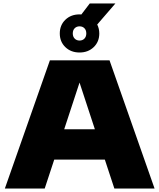

<svg xmlns="http://www.w3.org/2000/svg" viewBox="-20 -1088 920 1108"><path d="M8 0 268 -740H612L872 0H640L585 -167H293L238 0ZM350.5 -342H527.5L439 -611.5ZM439 -785Q389.5 -785 357.2 -816Q325 -847 325 -895Q325 -943 357.2 -974Q389.5 -1005 439 -1005Q444.5 -1005 449.5 -1004.5L498 -1068H646L541 -946.5Q553 -923 553 -895Q553 -847 520.8 -816Q488.5 -785 439 -785ZM439 -854Q456.5 -854 467.2 -865.2Q478 -876.5 478 -895Q478 -914 467.2 -925Q456.5 -936 439 -936Q422 -936 411 -925Q400 -914 400 -895Q400 -876.5 411 -865.2Q422 -854 439 -854Z"/></svg>

Font: Encode Sans Expanded Black
Style: Regular
Weight: 900
Width: 7
Designer: Multiple Designers
Foundry: Impallari Type
Version: Version 3.000; ttfautohint (v1.8.3) -l 8 -r 50 -G 200 -x 14 